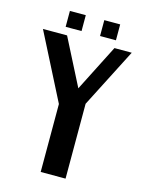

<svg xmlns="http://www.w3.org/2000/svg" viewBox="-123 -896 729 969"><g transform="rotate(15 241.5 -411.5)"><path d="M11.2 0ZM381.8 -740.2ZM119.1 -823.2H202.1V-740.2H119.1ZM298.8 -823.2H381.8V-740.2H298.8ZM261.2 -457 384.8 -700.2H475.1L316.9 -391.1V0H187V-355L11.2 -700.2H137.2Z"/></g></svg>

Font: Pfennig
Style: Bold
Weight: 700
Version: Version 20120410 ; ttfautohint (v0.8)